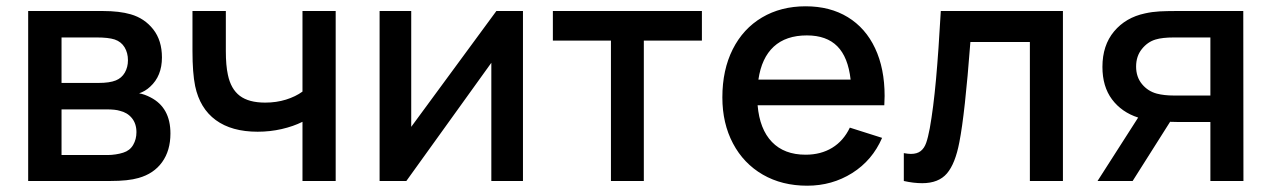

<svg xmlns="http://www.w3.org/2000/svg" viewBox="-20 -575 4040 610"><path d="M307 -540Q359.5 -540 395.5 -529.5Q439 -517 466.8 -481.8Q494.5 -446.5 494.5 -392.5Q494.5 -333.5 457 -299.5Q441.5 -285 422 -278.5Q439.5 -275.5 458.5 -265.5Q521.5 -233 521.5 -151Q521.5 -96.5 495 -59.8Q468.5 -23 420 -9.5Q387.5 0 330 0H69.5V-540ZM292.5 -311.5Q328.5 -311.5 348 -319.5Q366.5 -327 376.5 -344.2Q386.5 -361.5 386.5 -383.5Q386.5 -407 375.8 -424.8Q365 -442.5 344.5 -449.5Q324.5 -456 287.5 -456H175.5V-311.5ZM323.5 -82.5Q334 -82.5 347.5 -84.5Q361 -86.5 371.5 -90Q392.5 -96.5 403 -114.5Q413.5 -132.5 413.5 -155Q413.5 -182 399 -199.8Q384.5 -217.5 360.5 -223Q346.5 -227.5 318 -227.5H175.5V-82.5Z M941 -188Q912 -173.5 875 -165Q838 -156.5 798.5 -156.5Q716 -156.5 665.5 -193.5Q615 -230.5 600 -301.5Q591.5 -343 591.5 -413V-540H697.5V-413Q697.5 -367 704 -337.5Q713.5 -292 742 -270.5Q770.5 -249 822.5 -249Q858 -249 888.5 -258.5Q919 -268 941 -284V-540H1046.5V0H941Z M1641.5 -540V0H1541V-375.5L1271 0H1186V-540H1286.5V-172L1557 -540Z M1921 0V-446H1736.5V-540H2210V-446H2025.5V0Z M2387 -240.5Q2393.5 -164.5 2432.5 -124Q2471.5 -83.5 2539.5 -83.5Q2588 -83.5 2624 -105.5Q2660 -127.5 2680 -169.5L2782.5 -137Q2751.5 -65.5 2687.5 -25.2Q2623.5 15 2544.5 15Q2464.5 15 2403.5 -20.2Q2342.5 -55.5 2308.8 -119.2Q2275 -183 2275 -265.5Q2275 -353 2308 -418.5Q2341 -484 2401 -519.5Q2461 -555 2539.5 -555Q2617 -555 2673.5 -520.5Q2730 -486 2760.2 -421.8Q2790.5 -357.5 2790.5 -270Q2790.5 -260.5 2789.5 -240.5ZM2389.5 -322H2682.5Q2674.5 -393.5 2640.2 -428Q2606 -462.5 2543.5 -462.5Q2477 -462.5 2438.2 -426.8Q2399.5 -391 2389.5 -322Z M2851.5 -88.5Q2865.5 -86 2874 -86Q2893.5 -86 2905 -95Q2916.5 -104 2922.5 -121Q2928.5 -138 2934 -167.5Q2945.5 -231.5 2953.8 -323Q2962 -414.5 2969 -540H3357V0H3252V-441.5H3063Q3045.5 -212 3028 -123.5Q3015 -55 2988.5 -24Q2962 7 2910 7Q2882.5 7 2851.5 0Z M3825.5 0V-187.5H3718.5Q3705 -187.5 3697.5 -188L3578.5 0H3467L3596 -201.5Q3543.5 -218.5 3513 -259.2Q3482.5 -300 3482.5 -362.5Q3482.5 -431 3519.5 -475.2Q3556.5 -519.5 3618 -532.5Q3640.5 -537.5 3663.8 -538.8Q3687 -540 3715.5 -540H3930L3930.5 0ZM3825.5 -271.5V-456H3709.5Q3673 -456 3651.5 -449.5Q3626 -442 3607.8 -419.2Q3589.5 -396.5 3589.5 -363.5Q3589.5 -330.5 3608.2 -307.8Q3627 -285 3655.5 -277.5Q3678.5 -271.5 3709.5 -271.5Z"/></svg>

Font: Manrope KiralyPet SmBd KiralyPet
Style: Regular
Weight: 600
Designer: Mikhail Sharanda
Foundry: Mikhail Sharanda
Version: Version 4.502